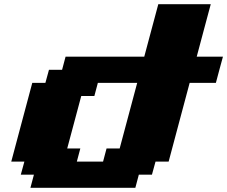

<svg xmlns="http://www.w3.org/2000/svg" viewBox="-20 -895 1082 915"><path d="M125 0H625L641.6 -62.5H704.1L721.2 -125H783.7Q800.8 -187.5 833.7 -312.5Q866.7 -437.5 883.8 -500H1008.8Q1014.2 -520.5 1025.4 -562.3Q1036.6 -604 1042.5 -625H917.5Q928.7 -667 950.9 -750.2Q973.1 -833.5 984.4 -875H734.4Q723.1 -833 700.9 -750Q678.7 -667 667.5 -625H292.5L275.9 -562.5H213.4L196.3 -500H133.8Q117.2 -437.5 83.7 -312.5Q50.3 -187.5 33.7 -125H96.2L79.1 -62.5H141.6ZM471.2 -125H346.2L362.8 -187.5H300.3Q311.5 -229 333.7 -312.3Q356 -395.5 367.2 -437.5H429.7L446.3 -500H633.8L550.3 -187.5H487.8Z"/></svg>

Font: Faithful 32x
Style: BoldOblique
Weight: 400
Foundry: Faithful Resource Pack
Version: Version 1.0; January 27, 2023